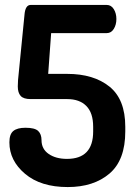

<svg xmlns="http://www.w3.org/2000/svg" viewBox="-20 -751 549 777"><path d="M175 -452H252Q359 -452 423 -400.5Q487 -349 487 -238V-219Q487 -103 423 -48.5Q359 6 254 6Q145 6 81.5 -47.5Q18 -101 18 -175Q18 -208 34 -221Q50 -234 83 -234Q121 -234 134.5 -221Q148 -208 148 -184Q148 -148 177 -128Q206 -108 251 -108Q357 -108 357 -219V-238Q357 -294 329.5 -322Q302 -350 252 -350H104Q75 -350 63.5 -363Q52 -376 52 -401Q52 -405 52.5 -413.5Q53 -422 53 -427L79 -690Q82 -731 104 -731H412Q430 -731 440.5 -714Q451 -697 451 -674Q451 -651 440.5 -634Q430 -617 412 -617H187Z"/></svg>

Font: Dosis
Style: Bold
Weight: 700
Designer: Edgar Tolentino, Pablo Impallari, Igino Marini
Foundry: Edgar Tolentino, Pablo Impallari, Igino Marini
Version: Version 1.007